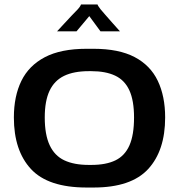

<svg xmlns="http://www.w3.org/2000/svg" viewBox="-20 -828 799 858"><path d="M367 10Q195 10 118.5 -72.5Q42 -155 42 -303Q42 -398 75.5 -466.5Q109 -535 180.5 -572.5Q252 -610 367 -610H398Q511 -610 581.5 -573Q652 -536 685 -467Q718 -398 718 -303Q718 -155 642 -72.5Q566 10 398 10ZM377 -91H388Q454 -91 496 -111.5Q538 -132 558.5 -178.5Q579 -225 579 -303Q579 -379 558 -424.5Q537 -470 494.5 -490Q452 -510 388 -510H377Q310 -510 266.5 -489Q223 -468 201.5 -422.5Q180 -377 180 -303Q180 -226 202 -179Q224 -132 267.5 -111.5Q311 -91 377 -91ZM235 -688Q249 -703 266 -721.5Q283 -740 300 -758Q317 -776 328 -787Q336 -796 339 -801.5Q342 -807 342 -808H416Q416 -804 429 -787Q435 -780 450 -762.5Q465 -745 483 -725Q501 -705 516 -688H429L379 -756L322 -688Z"/></svg>

Font: Red Rose SemiBold
Style: Regular
Weight: 600
Designer: Jaikishan Patel
Version: Version 2.000